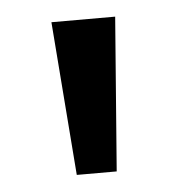

<svg xmlns="http://www.w3.org/2000/svg" viewBox="-32 -746 302 321"><g transform="rotate(-5 118.5 -585.0)"><path d="M172 -714H65L85 -456H152Z"/></g></svg>

Font: Noto Sans Bamum Medium
Style: Regular
Weight: 500
Designer: Monotype Design Team
Foundry: Monotype Imaging Inc.
Version: Version 2.002